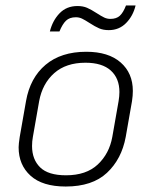

<svg xmlns="http://www.w3.org/2000/svg" viewBox="-20 -670 553 701"><path d="M48 -132Q48 -144 52 -170L75 -301Q90 -386 146.5 -433.5Q203 -481 295 -481Q376 -481 420.5 -442Q465 -403 465 -338Q465 -321 462 -301L439 -170Q424 -89 370.5 -39Q317 11 220 11Q135 11 91.5 -28.5Q48 -68 48 -132ZM390 -170 413 -301Q416 -319 416 -334Q416 -384 384.5 -412.5Q353 -441 292 -441Q221 -441 178 -403Q135 -365 123 -301L100 -170Q97 -154 97 -137Q97 -88 126.5 -59Q156 -30 221 -30Q295 -30 337 -69.5Q379 -109 390 -170ZM263 -648Q283 -648 298 -641.5Q313 -635 333 -622Q350 -611 360.5 -606Q371 -601 383 -601Q405 -601 417.5 -612.5Q430 -624 440 -650H475Q466 -612 440.5 -586Q415 -560 377 -560Q357 -560 342 -566.5Q327 -573 307 -586Q290 -597 279.5 -602Q269 -607 257 -607Q234 -607 221 -594.5Q208 -582 197 -555H162Q172 -595 197.5 -621.5Q223 -648 263 -648Z"/></svg>

Font: KoHo Light
Style: Italic
Weight: 300
Italic angle: -10°
Version: Version 1.000; ttfautohint (v1.6)